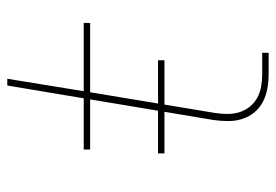

<svg xmlns="http://www.w3.org/2000/svg" viewBox="-138 -638 775 540"><g transform="rotate(-90 250.0 -367.5)"><path d="M313 0Q292 0 272 -3.5Q252 -7 234.5 -16Q217 -25 204.5 -40Q192 -55 186 -74Q180 -93 180 -113.5Q180 -134 183 -155L241 -502H100V-520H244L280 -735H299L264 -520H456V-502H261L203 -152Q200 -134 200 -116Q200 -98 205 -82Q210 -66 220.5 -53Q231 -40 245.5 -32Q260 -24 277.5 -21Q295 -18 313 -18H372V0ZM89 -293V-311H351V-293Z"/></g></svg>

Font: Iosevka SS04 Thin Oblique
Style: Regular
Weight: 100
Italic angle: -9°
Monospace: yes
Designer: Belleve Invis
Foundry: Belleve Invis
Version: Version 19.0.0; ttfautohint (v1.8.4)